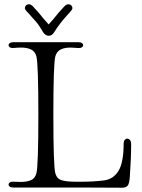

<svg xmlns="http://www.w3.org/2000/svg" viewBox="-20 -876 662 896"><path d="M343 -1H194H41Q31 -1 25.5 -5Q20 -9 20 -15Q20 -20 25 -24Q30 -28 39 -28L78 -27Q106 -27 125 -35.5Q144 -44 150 -68Q159 -104 159 -341Q159 -576 150 -612Q144 -636 125 -645Q106 -654 79 -654Q63 -654 41 -652H38Q30 -652 25 -656Q20 -660 20 -665Q20 -671 25.5 -675Q31 -679 41 -679H194H347Q357 -679 362.5 -675Q368 -671 368 -665Q368 -659 361.5 -655Q355 -651 345 -652Q321 -654 310 -654Q280 -654 262 -644.5Q244 -635 238 -612Q229 -576 229 -341Q229 -104 238 -68Q245 -42 267.5 -35Q290 -28 332 -28H363Q415 -28 465 -34Q510 -40 533.5 -79.5Q557 -119 557 -206Q557 -217 562 -223Q567 -229 573 -229Q581 -229 586.5 -222.5Q592 -216 592 -203Q592 -137 586 -53Q584 -21 576.5 -10.5Q569 0 549 0ZM181 -726Q164 -756 149 -773.5Q134 -791 114 -813Q111 -816 105.5 -822Q100 -828 98 -831.5Q96 -835 96 -838Q96 -845 101 -850.5Q106 -856 116 -856Q124 -856 133.5 -846.5Q143 -837 162 -815Q182 -789 207 -762Q232 -789 252 -815Q271 -837 280.5 -846.5Q290 -856 298 -856Q308 -856 313 -850.5Q318 -845 318 -838Q318 -833 312.5 -826.5Q307 -820 299 -811Q259 -768 233 -726Q223 -709 207 -709Q200 -709 193 -713.5Q186 -718 181 -726Z"/></svg>

Font: Hina Mincho
Style: Regular
Weight: 400
Designer: satsuyako
Foundry: satsuyako
Version: Version 1.100